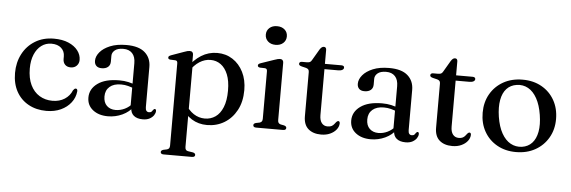

<svg xmlns="http://www.w3.org/2000/svg" viewBox="-55 -871 3824 1286"><g transform="rotate(5 1857.0 -228.0)"><path d="M462.5 -348Q462.5 -325 447.2 -309.2Q432 -293.5 407 -293.5Q382.5 -293.5 368.8 -307.8Q355 -322 355 -345.5V-363Q355 -397.5 331.2 -419Q307.5 -440.5 265.5 -440.5Q227.5 -440.5 198 -418.5Q168.5 -396.5 151.8 -356.8Q135 -317 135 -263Q135 -197.5 156.8 -152.2Q178.5 -107 217 -83.5Q255.5 -60 304.5 -60Q352 -60 386.5 -82.2Q421 -104.5 436 -142Q441.5 -149.5 445.2 -152.2Q449 -155 454 -155Q460.5 -155 463 -149.8Q465.5 -144.5 465 -137.5Q461 -95.5 435 -61.8Q409 -28 366.8 -8.5Q324.5 11 270 11Q202 11 149.8 -17.8Q97.5 -46.5 68.2 -99.2Q39 -152 39 -224Q39 -295 68.8 -352Q98.5 -409 152.8 -442.2Q207 -475.5 279.5 -475.5Q336.5 -475.5 377.2 -458Q418 -440.5 440.2 -411.5Q462.5 -382.5 462.5 -348Z M835.5 -59.5V-68.5L829.5 -71V-358.5Q829.5 -402 808.2 -425Q787 -448 748 -448Q710 -448 691 -432Q672 -416 672 -394.5V-356Q672 -332 656.5 -319Q641 -306 614 -306Q590.5 -306 578 -318.2Q565.5 -330.5 565.5 -352Q565.5 -382 589 -410.2Q612.5 -438.5 657.2 -457Q702 -475.5 766.5 -475.5Q850 -475.5 891 -439.2Q932 -403 932 -342V-72Q932 -55.5 938.2 -47.8Q944.5 -40 955.5 -40Q967.5 -40 973 -45.8Q978.5 -51.5 982 -57.5Q984.5 -60.5 987 -62.8Q989.5 -65 993 -65Q997.5 -65 999.8 -61.5Q1002 -58 1002 -52Q1002 -38.5 992.5 -24Q983 -9.5 964.5 0.8Q946 11 918 11Q879 11 857.2 -7.2Q835.5 -25.5 835.5 -59.5ZM543 -103Q543 -161 594.5 -198.2Q646 -235.5 739.5 -235.5Q773.5 -235.5 801.2 -229.2Q829 -223 850.5 -213L843 -189Q822.5 -197.5 800.8 -203.2Q779 -209 753.5 -209Q704.5 -209 677 -185Q649.5 -161 649.5 -119.5Q649.5 -79 672.2 -57.2Q695 -35.5 731 -35.5Q763 -35.5 793 -50Q823 -64.5 845 -92L854.5 -71Q826 -31.5 780.2 -10.2Q734.5 11 683.5 11Q621.5 11 582.2 -20Q543 -51 543 -103Z M1216 -449V-386.5L1219.5 -378.5V169.5Q1219.5 182 1224.2 188.8Q1229 195.5 1238.5 197L1273 202.5Q1281 204.5 1285 208.5Q1289 212.5 1289 218.5Q1289 225 1284 229Q1279 233 1268.5 233H1077.5Q1067.5 233 1062.5 229Q1057.5 225 1057.5 218.5Q1057.5 212.5 1061.5 208.8Q1065.5 205 1073.5 202.5L1097 197.5Q1106.5 195 1111.2 188.8Q1116 182.5 1116 170V-382Q1116 -392 1112.5 -396.8Q1109 -401.5 1101 -402L1066.5 -403.5Q1059 -404.5 1055.8 -407.8Q1052.5 -411 1052.5 -416Q1052.5 -422 1056.2 -425.5Q1060 -429 1070 -433L1154 -463Q1168 -468.5 1176.8 -470.5Q1185.5 -472.5 1192.5 -472.5Q1204.5 -472.5 1210.2 -466.2Q1216 -460 1216 -449ZM1197 -334 1182.5 -357.5Q1220.5 -414 1269.8 -444.8Q1319 -475.5 1377.5 -475.5Q1435.5 -475.5 1481 -446Q1526.5 -416.5 1552.8 -364Q1579 -311.5 1579 -243Q1579 -164.5 1548.2 -107.5Q1517.5 -50.5 1465.8 -19.5Q1414 11.5 1350 11.5Q1292 11.5 1247 -16.5Q1202 -44.5 1174 -97.5L1196.5 -119.5Q1221.5 -76 1256.2 -53.2Q1291 -30.5 1331.5 -30.5Q1371 -30.5 1402.5 -52Q1434 -73.5 1452.2 -118.2Q1470.5 -163 1470.5 -230.5Q1470.5 -295.5 1453 -338.5Q1435.5 -381.5 1405.5 -403.2Q1375.5 -425 1336.5 -425Q1298 -425 1262.5 -402.5Q1227 -380 1197 -334Z M1822.5 -448.5V-63.5Q1822.5 -51 1827.2 -44.5Q1832 -38 1841.5 -35.5L1865 -31Q1873 -28.5 1877 -24.8Q1881 -21 1881 -15Q1881 -8 1876 -4Q1871 0 1860.5 0H1679.5Q1669.5 0 1664.5 -4Q1659.5 -8 1659.5 -15Q1659.5 -20.5 1663.2 -24.2Q1667 -28 1675 -30.5L1700 -35.5Q1709.5 -38.5 1714.2 -44.5Q1719 -50.5 1719 -63V-381Q1719 -391.5 1715.5 -396Q1712 -400.5 1704 -401.5L1669.5 -402.5Q1662 -404 1658.5 -407.2Q1655 -410.5 1655 -415.5Q1655 -421.5 1659 -425.2Q1663 -429 1673 -432.5L1760.5 -462.5Q1775 -467.5 1783.8 -469.8Q1792.5 -472 1799 -472Q1810.5 -472 1816.5 -465.8Q1822.5 -459.5 1822.5 -448.5ZM1760.5 -563.5Q1729 -563.5 1709.5 -581.2Q1690 -599 1690 -626.5Q1690 -654 1709.5 -671.5Q1729 -689 1760.5 -689Q1792.5 -689 1812 -671.5Q1831.5 -654 1831.5 -626.5Q1831.5 -599 1812 -581.2Q1792.5 -563.5 1760.5 -563.5Z M1978 -427.5 1949 -434.5Q1937.5 -437.5 1933.2 -441.5Q1929 -445.5 1929 -451Q1929 -458 1934 -461.8Q1939 -465.5 1947 -465.5H1981Q1993 -465.5 2000.5 -469.2Q2008 -473 2013.5 -483.5L2057.5 -558.5Q2064.5 -569 2071 -573.8Q2077.5 -578.5 2085 -578.5Q2093 -578.5 2097.2 -573.5Q2101.5 -568.5 2101.5 -559.5V-121Q2101.5 -86 2116 -67.8Q2130.5 -49.5 2155.5 -49.5Q2173 -49.5 2183 -55.2Q2193 -61 2199 -68.8Q2205 -76.5 2210.5 -83.2Q2216 -90 2223 -91.5Q2228.5 -92 2231.8 -88.2Q2235 -84.5 2235 -76.5Q2234 -54 2218.8 -34.8Q2203.5 -15.5 2177.2 -3.5Q2151 8.5 2117 8.5Q2062.5 8.5 2030.5 -19.5Q1998.5 -47.5 1998.5 -104.5V-401Q1998.5 -412 1994 -418Q1989.5 -424 1978 -427.5ZM2056.5 -430 2057 -465.5H2212.5Q2221.5 -465.5 2226.5 -462Q2231.5 -458.5 2231.5 -451.5Q2231.5 -442 2221.8 -436Q2212 -430 2191.5 -430Z M2602.5 -59.5V-68.5L2596.5 -71V-358.5Q2596.5 -402 2575.2 -425Q2554 -448 2515 -448Q2477 -448 2458 -432Q2439 -416 2439 -394.5V-356Q2439 -332 2423.5 -319Q2408 -306 2381 -306Q2357.5 -306 2345 -318.2Q2332.5 -330.5 2332.5 -352Q2332.5 -382 2356 -410.2Q2379.5 -438.5 2424.2 -457Q2469 -475.5 2533.5 -475.5Q2617 -475.5 2658 -439.2Q2699 -403 2699 -342V-72Q2699 -55.5 2705.2 -47.8Q2711.5 -40 2722.5 -40Q2734.5 -40 2740 -45.8Q2745.5 -51.5 2749 -57.5Q2751.5 -60.5 2754 -62.8Q2756.5 -65 2760 -65Q2764.5 -65 2766.8 -61.5Q2769 -58 2769 -52Q2769 -38.5 2759.5 -24Q2750 -9.5 2731.5 0.8Q2713 11 2685 11Q2646 11 2624.2 -7.2Q2602.5 -25.5 2602.5 -59.5ZM2310 -103Q2310 -161 2361.5 -198.2Q2413 -235.5 2506.5 -235.5Q2540.5 -235.5 2568.2 -229.2Q2596 -223 2617.5 -213L2610 -189Q2589.5 -197.5 2567.8 -203.2Q2546 -209 2520.5 -209Q2471.5 -209 2444 -185Q2416.5 -161 2416.5 -119.5Q2416.5 -79 2439.2 -57.2Q2462 -35.5 2498 -35.5Q2530 -35.5 2560 -50Q2590 -64.5 2612 -92L2621.5 -71Q2593 -31.5 2547.2 -10.2Q2501.5 11 2450.5 11Q2388.5 11 2349.2 -20Q2310 -51 2310 -103Z M2860 -427.5 2831 -434.5Q2819.5 -437.5 2815.2 -441.5Q2811 -445.5 2811 -451Q2811 -458 2816 -461.8Q2821 -465.5 2829 -465.5H2863Q2875 -465.5 2882.5 -469.2Q2890 -473 2895.5 -483.5L2939.5 -558.5Q2946.5 -569 2953 -573.8Q2959.5 -578.5 2967 -578.5Q2975 -578.5 2979.2 -573.5Q2983.5 -568.5 2983.5 -559.5V-121Q2983.5 -86 2998 -67.8Q3012.5 -49.5 3037.5 -49.5Q3055 -49.5 3065 -55.2Q3075 -61 3081 -68.8Q3087 -76.5 3092.5 -83.2Q3098 -90 3105 -91.5Q3110.5 -92 3113.8 -88.2Q3117 -84.5 3117 -76.5Q3116 -54 3100.8 -34.8Q3085.5 -15.5 3059.2 -3.5Q3033 8.5 2999 8.5Q2944.5 8.5 2912.5 -19.5Q2880.5 -47.5 2880.5 -104.5V-401Q2880.5 -412 2876 -418Q2871.5 -424 2860 -427.5ZM2938.5 -430 2939 -465.5H3094.5Q3103.5 -465.5 3108.5 -462Q3113.5 -458.5 3113.5 -451.5Q3113.5 -442 3103.8 -436Q3094 -430 3073.5 -430Z M3431 -475.5Q3503 -475.5 3558.2 -444.5Q3613.5 -413.5 3644.8 -358.2Q3676 -303 3676 -231Q3676 -161.5 3644.2 -106.5Q3612.5 -51.5 3556.5 -20Q3500.5 11.5 3427 11.5Q3355 11.5 3299.8 -19.8Q3244.5 -51 3213.5 -106Q3182.5 -161 3182.5 -232.5Q3182.5 -303 3214 -357.8Q3245.5 -412.5 3301.2 -444Q3357 -475.5 3431 -475.5ZM3464.5 -27Q3505.5 -33 3531.5 -61Q3557.5 -89 3566.5 -137Q3575.5 -185 3565 -250.5Q3554.5 -316.5 3530.2 -360.2Q3506 -404 3471 -423.5Q3436 -443 3394 -437Q3352.5 -431 3326.5 -403Q3300.5 -375 3291.8 -326.8Q3283 -278.5 3293 -213.5Q3303.5 -147.5 3328 -104Q3352.5 -60.5 3387.5 -41Q3422.5 -21.5 3464.5 -27Z"/></g></svg>

Font: Fraunces 36pt
Style: Regular
Weight: 400
Version: Version 1.000;[b76b70a41]